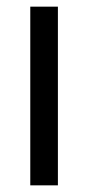

<svg xmlns="http://www.w3.org/2000/svg" viewBox="-20 -557 265 577"><path d="M154 0V-537H71V0Z"/></svg>

Font: Noto Sans Kannada Condensed
Style: Regular
Weight: 400
Width: 3
Designer: Jelle Bosma - Monotype Design Team
Foundry: Monotype Imaging Inc.
Version: Version 2.005